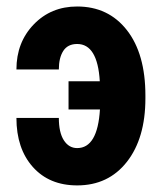

<svg xmlns="http://www.w3.org/2000/svg" viewBox="-20 -558 494 588"><path d="M216.3 -423.3Q187.5 -423.3 173.8 -402.1Q160.2 -380.9 160.2 -345.2H30.3Q30.3 -428.2 83.3 -483.2Q136.2 -538.1 216.3 -538.1Q312 -538.1 368.7 -465.6Q425.3 -393.1 425.3 -265.6V-256.8Q425.3 -134.8 368.7 -62.5Q312 9.8 216.3 9.8Q130.9 9.8 80.6 -46.6Q30.3 -103 30.3 -196.8H160.2Q160.2 -152.3 175.5 -128.4Q190.9 -104.5 216.3 -104.5Q278.8 -104.5 286.1 -222.7H189.9V-309.1H285.6Q278.8 -423.3 216.3 -423.3Z"/></svg>

Font: Roboto Condensed
Style: Bold
Weight: 700
Designer: Google
Version: Version 2.134; 2016